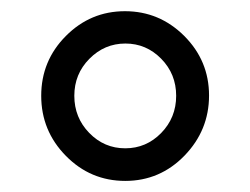

<svg xmlns="http://www.w3.org/2000/svg" viewBox="-20 -762 453 348"><path d="M358.9 -588.9Q358.9 -525.9 314.5 -480Q270 -434.1 207 -434.1Q144 -434.1 99.4 -479.5Q54.7 -524.9 54.7 -588.4Q54.7 -651.9 99.4 -696.8Q144 -741.7 206.5 -741.7Q269 -741.7 314 -696.8Q358.9 -651.9 358.9 -588.9ZM141.8 -521Q168.9 -493.2 207 -493.2Q245.1 -493.2 272.2 -521Q299.3 -548.8 299.3 -588.4Q299.3 -627.9 272.2 -655.5Q245.1 -683.1 207.3 -683.1Q169.4 -683.1 142.1 -655.5Q114.7 -627.9 114.7 -588.4Q114.7 -548.8 141.8 -521Z"/></svg>

Font: Oxygen
Style: Normal
Weight: 400
Designer: Vernon Adams
Foundry: Vernon Adams
Version: Version Release 0.2.2 webfont; ttfautohint (v0.8.52-bc40) -l